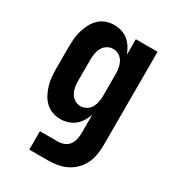

<svg xmlns="http://www.w3.org/2000/svg" viewBox="-180 -631 859 948"><g transform="rotate(30 250.0 -156.5)"><path d="M239 215H135V110H239Q257 110 274 102.5Q291 95 301 80.5Q311 66 314.5 48Q318 30 318 12V-89Q311 -69 299.5 -50.5Q288 -32 271.5 -18.5Q255 -5 234 1.5Q213 8 192 8Q168 8 145.5 0Q123 -8 106 -24.5Q89 -41 78 -62.5Q67 -84 60.5 -106.5Q54 -129 52 -152.5Q50 -176 50 -200V-320Q50 -344 52 -367.5Q54 -391 60.5 -413.5Q67 -436 78 -457.5Q89 -479 106 -495.5Q123 -512 145.5 -520Q168 -528 192 -528Q213 -528 234 -521.5Q255 -515 271.5 -501.5Q288 -488 299.5 -469.5Q311 -451 318 -431V-520H442V12Q442 40 437.5 67Q433 94 421 118.5Q409 143 389.5 162.5Q370 182 345.5 194Q321 206 294 210.5Q267 215 239 215ZM246 -97Q264 -97 279.5 -106.5Q295 -116 303.5 -131.5Q312 -147 315 -164.5Q318 -182 318 -200V-320Q318 -338 315 -355.5Q312 -373 303.5 -388.5Q295 -404 279.5 -413.5Q264 -423 246 -423Q228 -423 212.5 -413.5Q197 -404 188.5 -388.5Q180 -373 177 -355.5Q174 -338 174 -320V-200Q174 -182 177 -164.5Q180 -147 188.5 -131.5Q197 -116 212.5 -106.5Q228 -97 246 -97Z"/></g></svg>

Font: Iosevka Term Curly Extrabold
Style: Regular
Weight: 800
Designer: Belleve Invis
Foundry: Belleve Invis
Version: Version 32.3.0